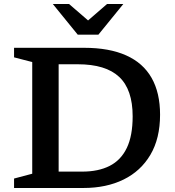

<svg xmlns="http://www.w3.org/2000/svg" viewBox="-20 -936 872 956"><path d="M640.5 -357Q640.5 -490 573.5 -553Q506.5 -616 367 -616H203.5L198.5 -698H398.5Q524 -698 608.2 -660.2Q692.5 -622.5 734.8 -548.2Q777 -474 777 -365Q777 -247 729 -165.5Q681 -84 595.2 -42Q509.5 0 395.5 0H198.5L203.5 -81.5H389Q470 -81.5 526 -110Q582 -138.5 611.2 -199Q640.5 -259.5 640.5 -357ZM50 0V-47L140.5 -71V-627L50 -650.5V-698H272V0ZM432 -822.5H405L513 -916H594L470 -763.5H367L243 -916H324Z"/></svg>

Font: Newsreader 9pt Medium
Style: Regular
Weight: 500
Designer: Hugues Gentile
Foundry: Production Type
Version: Version 1.003